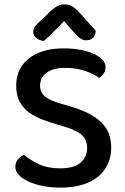

<svg xmlns="http://www.w3.org/2000/svg" viewBox="-20 -843 571 877"><path d="M255 -74Q318 -74 348 -100Q378 -126 378 -167Q378 -203 355 -225Q332 -247 282 -262L207 -285Q172 -296 143.5 -310.5Q115 -325 95 -344.5Q75 -364 64.5 -390.5Q54 -417 54 -452Q54 -531 112.5 -576.5Q171 -622 271 -622Q312 -622 347 -615.5Q382 -609 407.5 -597.5Q433 -586 447.5 -570.5Q462 -555 462 -537Q462 -520 453.5 -507.5Q445 -495 433 -487Q408 -506 367.5 -519.5Q327 -533 278 -533Q223 -533 193 -511Q163 -489 163 -452Q163 -422 184 -403.5Q205 -385 253 -371L311 -354Q395 -329 441.5 -285.5Q488 -242 488 -167Q488 -127 472.5 -93.5Q457 -60 428 -36Q399 -12 355.5 1Q312 14 257 14Q211 14 173 6Q135 -2 107.5 -15Q80 -28 65 -45Q50 -62 50 -81Q50 -101 62 -115Q74 -129 90 -136Q114 -114 155.5 -94Q197 -74 255 -74ZM273 -746Q254 -727 230.5 -703.5Q207 -680 181 -656Q160 -658 146 -669Q132 -680 132 -697Q132 -712 140 -722.5Q148 -733 164 -747L215 -796Q245 -823 274 -823Q293 -823 307 -815.5Q321 -808 336 -793L417 -703Q417 -682 405.5 -670.5Q394 -659 374 -659Q360 -659 348.5 -666.5Q337 -674 320 -693Z"/></svg>

Font: Baloo Thambi 2 Medium
Style: Regular
Weight: 500
Designer: Aadarsh Rajan and Ek Type
Foundry: Ek Type
Version: Version 1.640;hotconv 1.0.111;makeotfexe 2.5.65597; ttfautoh